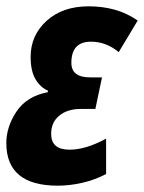

<svg xmlns="http://www.w3.org/2000/svg" viewBox="-22 -578 456 608"><path d="M314 -27V-139Q250 -104 198 -104Q140 -104 140 -154Q140 -191 166 -212Q192 -233 233 -233H280L301 -333H263Q204 -333 204 -379Q204 -446 266 -446Q314 -446 354 -413L414 -513Q379 -537 340.5 -547.5Q302 -558 259 -558Q176 -558 125.5 -512Q75 -466 75 -398Q75 -353 90.5 -327Q106 -301 130 -291L129 -286Q62 -273 30 -224.5Q-2 -176 -2 -125Q-2 10 161 10Q198 10 238 1Q278 -8 314 -27Z"/></svg>

Font: Noto Sans UI Condensed ExtraBold
Style: Italic
Weight: 800
Width: 3
Designer: Monotype Design Team
Foundry: Monotype Imaging Inc.
Version: 1.001